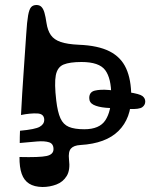

<svg xmlns="http://www.w3.org/2000/svg" viewBox="-20 -734 601 768"><path d="M205 -332Q210.5 -285.5 221.8 -260.8Q233 -236 255.5 -226.5Q278 -217 317 -217Q378 -217 401.5 -253Q425 -289 425 -352Q425 -421 400.8 -453.5Q376.5 -486 306 -486Q259 -486 234.2 -475.8Q209.5 -465.5 203.2 -432.8Q197 -400 205 -332ZM58 -106Q138.5 -104 166.2 -110Q194 -116 194 -137.5Q194 -159 176.5 -164.8Q159 -170.5 128.8 -168.2Q98.5 -166 59 -162Q59 -175 59.2 -187Q59.5 -199 60 -211Q121 -216.5 139 -227Q157 -237.5 157 -254Q157 -279 129 -280.2Q101 -281.5 64 -274Q68.5 -362 74.2 -441.2Q80 -520.5 85 -599Q88 -648 92.5 -672.8Q97 -697.5 104.8 -705.8Q112.5 -714 126 -714Q138.5 -714 146 -706.2Q153.5 -698.5 158 -682.5Q162.5 -666.5 166 -642Q170.5 -612 183.5 -593.5Q196.5 -575 223.2 -566Q250 -557 295 -555Q372 -552 418 -528.8Q464 -505.5 484.5 -460.5Q505 -415.5 505 -348Q505 -261 454.2 -210.5Q403.5 -160 302 -154Q275 -152.5 263.8 -139.8Q252.5 -127 256 -96Q261.5 -54 246.8 -30Q232 -6 205.5 4Q179 14 150 14Q117 13.5 96.5 0.5Q76 -12.5 66.8 -38.8Q57.5 -65 58 -106ZM495 -365Q538.5 -358.5 549.8 -349.8Q561 -341 561 -328Q561 -314 549 -305.2Q537 -296.5 498 -298Q474 -299 450.5 -300Q427 -301 403 -303Q371.5 -306 354.2 -314.8Q337 -323.5 337 -342Q337 -366 359.2 -371.5Q381.5 -377 416 -374Q435.5 -372.5 455.5 -370.2Q475.5 -368 495 -365ZM126 -620Q126 -620 126 -620Q126 -620 126 -620Q126 -620 126 -620Q126 -620 126 -620Q126 -620 126 -620Q126 -620 126 -620Q126 -620 126 -620Q126 -620 126 -620ZM121 -506Q121 -506 121 -506Q121 -506 121 -506Q121 -506 121 -506Q121 -506 121 -506Q121 -506 121 -506Q121 -506 121 -506Q121 -506 121 -506Q121 -506 121 -506Z"/></svg>

Font: Kablammo
Style: Regular
Weight: 400
Designer: Travis Kochel, Lizy Gershenzon, Daria Petrova, Ethan Cohen
Foundry: Vectro Type Foundry
Version: Version 1.002